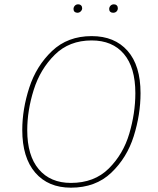

<svg xmlns="http://www.w3.org/2000/svg" viewBox="-20 -858 729 888"><path d="M630 -427Q630 -328 598.5 -228Q567 -128 494.5 -59Q422 10 308 10Q203 10 143 -59.5Q83 -129 83 -257Q83 -353 115.5 -453Q148 -553 220.5 -622Q293 -691 404 -691Q510 -691 570 -623Q630 -555 630 -427ZM106 -256Q106 -138 159.5 -75Q213 -12 308 -12Q416 -12 483 -78.5Q550 -145 578 -240Q606 -335 606 -427Q606 -546 553 -608.5Q500 -671 404 -671Q300 -671 233 -604.5Q166 -538 136 -442.5Q106 -347 106 -256ZM320 -816Q320 -825 326 -831.5Q332 -838 341 -838Q350 -838 355 -833Q360 -828 360 -820Q360 -812 353.5 -805.5Q347 -799 338 -799Q330 -799 325 -803.5Q320 -808 320 -816ZM485 -816Q485 -825 491 -831.5Q497 -838 507 -838Q515 -838 520 -833Q525 -828 525 -820Q525 -811 519 -805Q513 -799 503 -799Q495 -799 490 -803.5Q485 -808 485 -816Z"/></svg>

Font: Fira Sans Thin
Style: Italic
Weight: 250
Italic angle: -8°
Designer: Carrois Corporate & Edenspiekermann AG
Foundry: Carrois Corporate GbR & Edenspiekermann AG
Version: Version 4.203